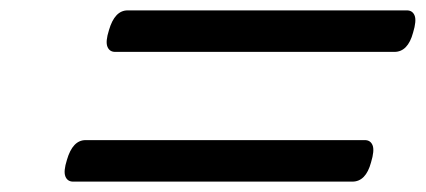

<svg xmlns="http://www.w3.org/2000/svg" viewBox="-20 -623 820 370"><path d="M202 -523Q191 -523 187 -533Q183 -543 190 -565Q201 -603 226 -603H764Q775 -603 779 -593Q783 -583 776 -560Q766 -523 740 -523ZM121 -273Q110 -273 106 -283Q102 -293 109 -315Q120 -353 145 -353H683Q694 -353 698 -343Q702 -333 695 -310Q685 -273 659 -273Z"/></svg>

Font: Playwrite DK Loopet
Style: Regular
Weight: 400
Designer: Veronika Burian, José Scaglione
Foundry: TypeTogether
Version: Version 1.002